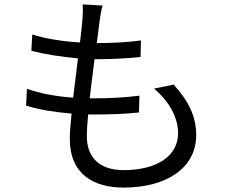

<svg xmlns="http://www.w3.org/2000/svg" viewBox="-20 -808 1040 869"><path d="M677 -407C750 -346 786 -272 786 -205C786 -102 690 -38 540 -38C427 -38 373 -98 373 -192C373 -216 375 -251 379 -290C391 -290 403 -290 415 -290C482 -290 543 -292 609 -299L611 -375C542 -366 472 -363 405 -363H386C393 -420 400 -482 408 -540H415C494 -540 553 -544 616 -550L618 -625C560 -617 493 -613 418 -613C423 -654 428 -689 431 -714C434 -736 437 -756 444 -783L354 -788C356 -764 355 -742 353 -719C351 -692 347 -656 342 -616C268 -620 188 -632 126 -652L122 -578C184 -562 262 -550 333 -544C326 -486 318 -424 311 -366C241 -371 167 -383 102 -406L98 -330C158 -311 230 -300 304 -294C299 -247 296 -207 296 -180C296 -18 405 41 540 41C735 41 868 -49 868 -196C868 -281 834 -350 766 -425Z"/></svg>

Font: Squished Noto Sans CJK JP Regular
Style: Regular
Weight: 400
Designer: Ryoko NISHIZUKA (kana & ideographs); Paul D. Hunt (Latin, Greek & Cyrillic); Wenlong ZHANG (bopomofo); Sandoll Communica
Foundry: Adobe Systems Incorporated
Version: Version 1.004;PS 1.004;hotconv 1.0.82;makeotf.lib2.5.63406